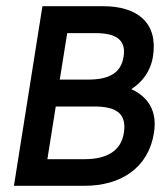

<svg xmlns="http://www.w3.org/2000/svg" viewBox="-20 -600 520 620"><path d="M25 0H253C369 0 459 -57 477 -170C489 -243 457 -288 404 -312C439 -335 466 -368 474 -418C491 -526 424 -580 313 -580H117ZM133 -86 160 -256H282C361 -257 389 -229 380 -171C371 -112 324 -86 253 -86ZM173 -343 197 -493H289C355 -493 388 -471 379 -417C371 -364 332 -343 265 -343Z"/></svg>

Font: Charger Pro
Style: ExBdObl
Weight: 400
Designer: Jasper
Foundry: Cannot Into Space Fonts
Version: Version 1.09